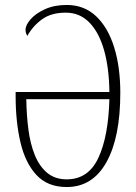

<svg xmlns="http://www.w3.org/2000/svg" viewBox="-20 -744 550 774"><path d="M249 10Q172 10 127 -38.5Q82 -87 62.5 -170Q43 -253 43 -357V-373H421Q420 -468 400 -540Q380 -612 341 -652.5Q302 -693 245 -693Q187 -693 150 -666.5Q113 -640 90 -599Q87 -605 85 -610Q83 -615 83 -624Q83 -643 103.5 -666.5Q124 -690 161.5 -707Q199 -724 249 -724Q319 -724 367 -679Q415 -634 440 -554Q465 -474 465 -370Q465 -190 409 -90Q353 10 249 10ZM249 -21Q336 -21 376.5 -107.5Q417 -194 421 -344H86Q87 -280 94.5 -222Q102 -164 120.5 -118.5Q139 -73 170.5 -47Q202 -21 249 -21Z"/></svg>

Font: Noto Serif ExtraCondensed ExtraLight
Style: Regular
Weight: 200
Width: 2
Designer: Monotype Design Team
Foundry: Monotype Imaging Inc.
Version: Version 2.015